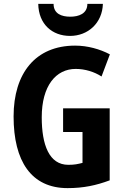

<svg xmlns="http://www.w3.org/2000/svg" viewBox="-20 -959 651 989"><path d="M510 -939H430C430 -888 385 -873 342 -873C297 -873 256 -888 256 -939H177C179 -834 249 -774 341 -774C433 -774 507 -840 510 -939ZM305 -401V-279H405V-120C381 -114 365 -110 332 -110C233 -110 195 -213 195 -355C195 -517 268 -604 370 -604C418 -604 466 -589 503 -565L546 -679C495 -706 431 -724 367 -724C163 -724 50 -582 50 -359C50 -129 141 10 328 10C410 10 475 -4 545 -30V-401Z"/></svg>

Font: Noto Sans Telugu Condensed
Style: Bold
Weight: 700
Width: 3
Designer: Jelle Bosma - Monotype Design Team
Foundry: Monotype Imaging Inc.
Version: Version 2.005